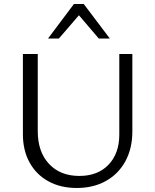

<svg xmlns="http://www.w3.org/2000/svg" viewBox="-20 -927 770 956"><path d="M94 -259V-658H168V-274Q168 -171 224 -111Q280 -51 375 -51Q467 -51 520.5 -107Q574 -163 574 -257V-658H639V-273Q639 -188 604.5 -124.5Q570 -61 507.5 -26Q445 9 362 9Q282 9 221.5 -24Q161 -57 127.5 -117.5Q94 -178 94 -259ZM373 -851 273 -735H219L348 -907H397L527 -735H472Z"/></svg>

Font: LXGW Bright GB
Style: Regular
Weight: 400
Designer: Christian Thalmann (Catharsis Fonts)
Foundry: LXGW / Christian Thalmann (Catharsis Fonts) / Fontworks Inc.
Version: Version 5.510